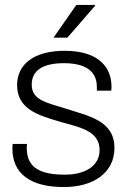

<svg xmlns="http://www.w3.org/2000/svg" viewBox="-20 -743 522 775"><path d="M196 -591H252L364 -720L363 -723H288ZM238 12C355 12 442 -44 442 -146C442 -257 336 -275 244 -305C173 -328 108 -337 108 -401C108 -458 152 -488 238 -488C352 -488 371 -433 371 -392V-377H429C430 -384 430 -389 430 -394C430 -465 385 -538 241 -538C118 -538 49 -484 49 -400C49 -301 137 -277 221 -252C301 -229 382 -216 382 -137C382 -73 323 -38 243 -38C150 -38 88 -61 88 -145C88 -150 88 -154 89 -162H31C31 -156 30 -149 30 -144C30 -42 102 12 238 12Z"/></svg>

Font: Archivo ExtraLight
Style: Regular
Weight: 200
Designer: Hector Gatti
Foundry: Omnibus-Type
Version: Version 2.001